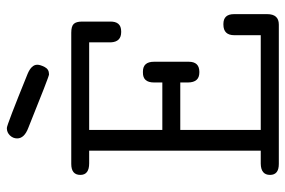

<svg xmlns="http://www.w3.org/2000/svg" viewBox="-158 -682 840 565"><g transform="rotate(-90 262.5 -400.0)"><path d="M29.8 -25.9Q29.8 -52.7 63 -53.2H101.1V-558.1H64Q29.8 -558.1 29.8 -584Q29.8 -610.8 62 -610.8H448.2Q467.3 -610.8 474.1 -603.5Q481 -596.2 481 -579.1V-497.1Q481.9 -463.9 452.1 -463.9H450.2Q421.4 -463.9 419.9 -494.1V-558.1H162.1V-342.8H301.8V-367.2Q301.8 -400.4 331.1 -399.9H334Q362.8 -399.9 362.8 -367.2V-265.1Q362.8 -234.4 334 -233.9H331.1Q302.2 -233.9 301.8 -267.1V-290H162.1V-53.2H440.9V-130.9Q440.9 -163.1 472.2 -163.1H474.1Q502.9 -163.1 502.9 -131.8V-34.2Q502.9 0 472.2 0H62Q29.8 0 29.8 -25.9ZM137.2 -770Q137.2 -782.2 146 -791.3Q154.8 -800.3 167 -800.3H168Q176.8 -800.3 327.1 -739.3Q354 -728 354 -710.9Q354 -702.1 347.4 -689.2Q340.8 -676.3 326.2 -676.3H325.2Q319.3 -676.3 168 -737.3Q137.2 -749 137.2 -770Z"/></g></svg>

Font: CMU Typewriter Text
Style: Light
Weight: 200
Version: Version 0.7.0